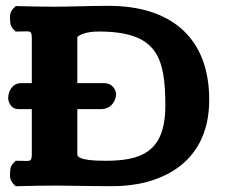

<svg xmlns="http://www.w3.org/2000/svg" viewBox="-20 -636 780 658"><path d="M245 -262H326.1C363.4 -262 377.8 -293.9 377.8 -313C377.8 -324.5 368.4 -351 336.2 -351H245V-507.8C245 -512.3 268.5 -528 317.1 -528C518.1 -528 546.6 -441.5 546.6 -273.7C546.6 -112.6 461.6 -85 339.6 -85C246.3 -85 245 -101.4 245 -106.9ZM44.5 -615 33.9 -615.2 26.3 -607.7C12.2 -593.6 14.1 -578 14.6 -567.5C15 -559 14.6 -547.1 26.3 -535.3L33.6 -528H44C93.8 -528 89 -538.2 89 -473.7V-351H52C20.2 -351 8 -319.6 8 -301C8 -290.9 14.1 -262 44 -262H89V-139.3C89 -74.8 93.8 -85 44 -85H33.6L26.3 -77.7C14.6 -65.9 15 -54 14.6 -45.5C14.1 -35 12.2 -19.4 26.3 -5.3L33.9 2.2L44.5 2C90.7 1 118.8 0 170.8 0C208.1 0 271.7 2 368.8 2C510.9 2 697 -62.3 697 -294C697 -508.4 564.4 -616 351.9 -616C289.2 -616 209 -613 169.6 -613C118.2 -613 90.8 -614 44.5 -615Z"/></svg>

Font: Linux Libertine Mono O 
Style: Mono Bold
Weight: 400
Designer: Philipp H. Poll
Foundry: Philipp H. Poll
Version: Version 5.1.7